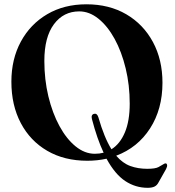

<svg xmlns="http://www.w3.org/2000/svg" viewBox="-20 -734 814 894"><path d="M382.5 -714Q488.5 -714 568 -667.5Q647.5 -621 692 -538.5Q736.5 -456 736.5 -348.5Q736.5 -226 678.8 -136.2Q621 -46.5 521 -9Q550.5 25.5 586.2 38.8Q622 52 665.5 52Q703 52 717.8 44Q732.5 36 745.5 28Q756 23.5 758 34Q759.5 41 753 53.5L718 115.5Q711.5 128.5 699.8 134.5Q688 140.5 667.5 140.5Q611 140.5 563.2 109Q515.5 77.5 476 5Q433 14.5 386.5 14.5Q279.5 14.5 200 -31.8Q120.5 -78 76.8 -161Q33 -244 33 -353.5Q33 -458.5 77 -540Q121 -621.5 199.8 -667.8Q278.5 -714 382.5 -714ZM408 -180Q403 -200 418 -204Q432 -207.5 438 -188Q465.5 -92.5 499 -39Q539 -64 561.5 -117.5Q584 -171 584 -251.5Q584 -338 565.2 -415.5Q546.5 -493 513.8 -552.8Q481 -612.5 438.5 -646.8Q396 -681 349 -681Q275.5 -681 231 -621Q186.5 -561 186.5 -450.5Q186.5 -363.5 205.2 -285.5Q224 -207.5 256.8 -147.2Q289.5 -87 332 -52.5Q374.5 -18 421.5 -18Q443 -18 462.5 -23Q432 -87.5 408 -180Z"/></svg>

Font: Fraunces 72pt SemiBold
Style: Regular
Weight: 600
Version: Version 1.000;[b76b70a41]